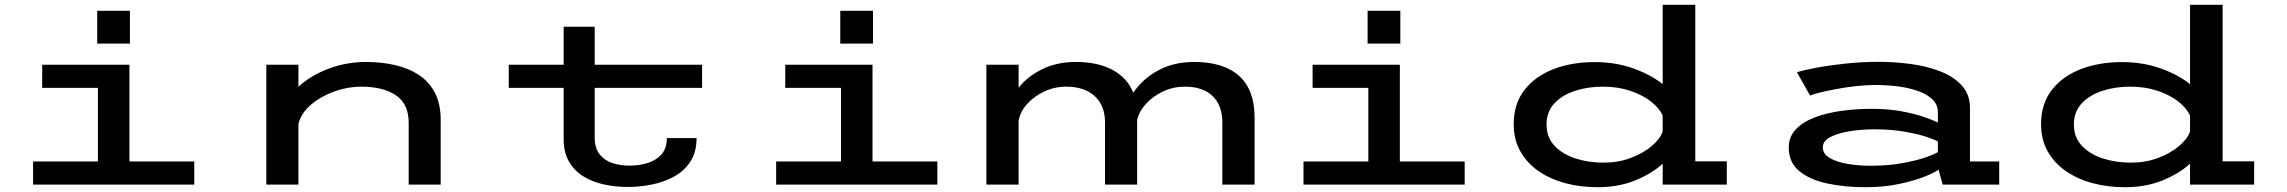

<svg xmlns="http://www.w3.org/2000/svg" viewBox="-20 -770 9540 801"><path d="M385.5 -725H522V-588H385.5ZM118 0V-96.5H388.5V-403.5H156V-500H520V-96.5H790.5V0Z M1091 0V-500H1225V-408Q1275.5 -455 1350.2 -483.2Q1425 -511.5 1507.5 -511.5Q1569.5 -511.5 1625.8 -499Q1682 -486.5 1725.2 -458.8Q1768.5 -431 1793.5 -384.5Q1818.5 -338 1818.5 -270V0H1685V-258Q1685 -337 1631.2 -372.8Q1577.5 -408.5 1486.5 -408.5Q1430.5 -408.5 1374.8 -388.5Q1319 -368.5 1277.8 -333.5Q1236.5 -298.5 1225 -253V0Z M2331.5 -190.5V-403.5H2102.5V-500H2331.5V-658.5H2461V-500H2909V-403.5H2461V-197Q2461 -153 2480.8 -127.2Q2500.5 -101.5 2533.5 -90.2Q2566.5 -79 2607 -79Q2646.5 -79 2682 -90Q2717.5 -101 2739.8 -126.2Q2762 -151.5 2762 -194H2886Q2886 -136.5 2861 -97.2Q2836 -58 2794 -34.5Q2752 -11 2701.2 -0.5Q2650.5 10 2599 10Q2547.5 10 2499.5 -0.5Q2451.5 -11 2413.8 -34.2Q2376 -57.5 2353.8 -95.8Q2331.5 -134 2331.5 -190.5Z M3485.5 -725H3622V-588H3485.5ZM3218 0V-96.5H3488.5V-403.5H3256V-500H3620V-96.5H3890.5V0Z M4095 0V-500H4229.5V-404Q4266.5 -451 4327.8 -481.2Q4389 -511.5 4468 -511.5Q4559 -511.5 4620.8 -478.8Q4682.5 -446 4708 -383Q4744 -438.5 4809.5 -475Q4875 -511.5 4962 -511.5Q5084.5 -511.5 5149.2 -453.5Q5214 -395.5 5214 -279V0H5079.5V-259Q5079.5 -330 5039 -369.2Q4998.5 -408.5 4923 -408.5Q4875 -408.5 4832.8 -388.8Q4790.5 -369 4761.5 -337.5Q4732.5 -306 4724 -269.5V0H4590V-259Q4590 -330 4546.8 -369.2Q4503.5 -408.5 4428 -408.5Q4380 -408.5 4337 -388.5Q4294 -368.5 4265 -336.2Q4236 -304 4229.5 -266V0Z M5685.5 -725H5822V-588H5685.5ZM5418 0V-96.5H5688.5V-403.5H5456V-500H5820V-96.5H6090.5V0Z M6644.5 11Q6573 11 6509.8 -6Q6446.5 -23 6398.2 -56.5Q6350 -90 6322.5 -139Q6295 -188 6295 -252Q6295 -337 6340 -394.8Q6385 -452.5 6461.5 -481.8Q6538 -511 6632 -511Q6720.5 -511 6794.2 -484.5Q6868 -458 6916.5 -419V-750H7052.5V-97H7184V0H6916.5V-87Q6871 -45.5 6801.5 -17.2Q6732 11 6644.5 11ZM6432 -250.5Q6432 -197.5 6465 -162.2Q6498 -127 6552 -109.2Q6606 -91.5 6670 -91.5Q6731.5 -91.5 6783.2 -111Q6835 -130.5 6870.2 -160.2Q6905.5 -190 6916.5 -221V-287.5Q6903.5 -318 6868.5 -345.8Q6833.5 -373.5 6781.8 -391Q6730 -408.5 6667 -408.5Q6604 -408.5 6550.5 -391Q6497 -373.5 6464.5 -338.5Q6432 -303.5 6432 -250.5Z M7762 11Q7674.5 11 7602 -4.8Q7529.5 -20.5 7486 -56.5Q7442.5 -92.5 7442.5 -154.5Q7442.5 -200 7472.5 -231Q7502.5 -262 7552.5 -280.8Q7602.5 -299.5 7664.2 -307.8Q7726 -316 7789.5 -316Q7859.5 -316 7916.8 -305Q7974 -294 8012.2 -280.2Q8050.5 -266.5 8064.5 -258.5V-302Q8064.5 -334 8041.5 -355.8Q8018.5 -377.5 7980.5 -390.8Q7942.5 -404 7896.5 -409.8Q7850.5 -415.5 7804.5 -415.5Q7764.5 -415.5 7721 -410.5Q7677.5 -405.5 7638 -398Q7598.5 -390.5 7570 -383.2Q7541.5 -376 7531.5 -371.5L7476.5 -468.5Q7502.5 -477 7555.2 -487Q7608 -497 7676.8 -504.5Q7745.5 -512 7819.5 -512Q7883.5 -512 7950 -503.2Q8016.5 -494.5 8072.8 -473Q8129 -451.5 8163.8 -414Q8198.5 -376.5 8198.5 -319.5V-96.5H8320.5V0H8084.5L8067.5 -62.5Q8054 -51.5 8011.2 -34Q7968.5 -16.5 7904.2 -2.8Q7840 11 7762 11ZM7783 -78.5Q7856.5 -78.5 7915.5 -89.2Q7974.5 -100 8013.5 -113.5Q8052.5 -127 8064.5 -135.5V-179.5Q8051 -188 8014 -200Q7977 -212 7922.5 -221.2Q7868 -230.5 7801.5 -230.5Q7744 -230.5 7694.5 -222.2Q7645 -214 7614.8 -197.5Q7584.5 -181 7584.5 -155.5Q7584.5 -127.5 7614.2 -110.5Q7644 -93.5 7689.8 -86Q7735.5 -78.5 7783 -78.5Z M8844.5 11Q8773 11 8709.8 -6Q8646.5 -23 8598.2 -56.5Q8550 -90 8522.5 -139Q8495 -188 8495 -252Q8495 -337 8540 -394.8Q8585 -452.5 8661.5 -481.8Q8738 -511 8832 -511Q8920.5 -511 8994.2 -484.5Q9068 -458 9116.5 -419V-750H9252.5V-97H9384V0H9116.5V-87Q9071 -45.5 9001.5 -17.2Q8932 11 8844.5 11ZM8632 -250.5Q8632 -197.5 8665 -162.2Q8698 -127 8752 -109.2Q8806 -91.5 8870 -91.5Q8931.5 -91.5 8983.2 -111Q9035 -130.5 9070.2 -160.2Q9105.5 -190 9116.5 -221V-287.5Q9103.5 -318 9068.5 -345.8Q9033.5 -373.5 8981.8 -391Q8930 -408.5 8867 -408.5Q8804 -408.5 8750.5 -391Q8697 -373.5 8664.5 -338.5Q8632 -303.5 8632 -250.5Z"/></svg>

Font: Trispace Expanded Medium
Style: Regular
Weight: 500
Width: 7
Designer: Tyler Finck
Foundry: Etcetera Type Company
Version: Version 1.210; ttfautohint (v1.8.3)